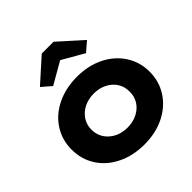

<svg xmlns="http://www.w3.org/2000/svg" viewBox="-206 -939 1107 1107"><g transform="rotate(-45 348.0 -385.0)"><path d="M30 -266Q30 -345 70.5 -408Q111 -471 184 -506.5Q257 -542 349 -542Q440 -542 512 -506.5Q584 -471 625 -408Q666 -345 666 -266Q666 -187 625 -124Q584 -61 512 -25.5Q440 10 349 10Q257 10 184 -25.5Q111 -61 70.5 -124Q30 -187 30 -266ZM503 -266Q504 -306 484 -337.5Q464 -369 428.5 -387Q393 -405 349 -405Q305 -405 269.5 -387.5Q234 -370 213 -338.5Q192 -307 192 -268Q192 -207 236.5 -167.5Q281 -128 349 -128Q393 -128 428.5 -146Q464 -164 484 -195.5Q504 -227 503 -266ZM156 -651 300 -780H396L540 -651L482 -601L348 -678L214 -601Z"/></g></svg>

Font: Lexend Exa HM Xlight
Style: Bold
Weight: 700
Designer: Bonnie Shaver-Troup, Thomas Jockin, Octavio Pardo
Foundry: Lexend
Version: Version 1.091